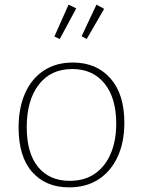

<svg xmlns="http://www.w3.org/2000/svg" viewBox="-20 -799 614 826"><path d="M293 -530Q395 -530 455 -462Q515 -394 515 -271Q515 -188 486.5 -125.5Q458 -63 405 -28Q352 7 277 7Q177 7 118.5 -59Q60 -125 60 -250Q60 -335 88 -398Q116 -461 168.5 -495.5Q221 -530 293 -530ZM291 -502Q198 -502 146.5 -434.5Q95 -367 95 -252Q95 -140 144 -80.5Q193 -21 280 -21Q344 -21 388.5 -52Q433 -83 456.5 -138.5Q480 -194 480 -267Q480 -378 429.5 -440Q379 -502 291 -502ZM353 -631 331 -643 395 -779 428 -761ZM237 -631 214 -642 275 -779 308 -763Z"/></svg>

Font: Bitter Thin ExtraLight
Style: Regular
Weight: 250
Version: Version 2.002